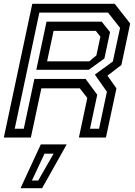

<svg xmlns="http://www.w3.org/2000/svg" viewBox="-32 -720 706 1005"><path d="M-12 0 137 -700H568.5L649.5 -597L603.5 -380L530.5 -324L577.5 -257.5L522.5 0H381L425 -207.5L386 -257.5H184.5L129.5 0ZM45 -46H92.5L148 -307H416L477 -224L439 -46H486.5L527.5 -239.5L464.5 -329.5L558.5 -398L596.5 -574L533.5 -654H174ZM214.5 -399H435.5L472.5 -430L493.5 -528L469.5 -558.5H248.5ZM158 -354.5 211.5 -606.5H500.5L544 -552L514.5 -414L432.5 -354.5ZM75.5 265 181.5 36H317L188.5 265ZM135 225H168L248.5 84.5H201Z"/></svg>

Font: Tourney Medium
Style: Italic
Weight: 500
Italic angle: -12°
Version: Version 1.015